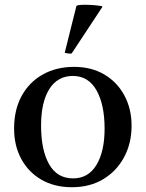

<svg xmlns="http://www.w3.org/2000/svg" viewBox="-20 -772 611 804"><path d="M281 12Q208 12 153.5 -19.5Q99 -51 69 -106.5Q39 -162 39 -234Q39 -312 70.5 -370Q102 -428 159 -460Q216 -492 290 -492Q363 -492 417 -460Q471 -428 501 -372Q531 -316 531 -245Q531 -172 499.5 -113.5Q468 -55 412 -21.5Q356 12 281 12ZM152 -246Q152 -144 185.5 -84.5Q219 -25 286 -25Q350 -25 384 -81.5Q418 -138 418 -233Q418 -334 384 -394Q350 -454 285 -454Q221 -454 186.5 -399Q152 -344 152 -246ZM408 -746V-742L280 -548Q275 -547 266 -548Q257 -549 251 -551L300 -747Q305 -752 334 -752Q374 -752 408 -746Z"/></svg>

Font: Tiro Devanagari Hindi
Style: Regular
Weight: 400
Designer: Devanagari: John Hudson & Fiona Ross. Latin: John Hudson.
Foundry: Tiro Typeworks Ltd.
Version: Version 1.52